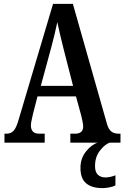

<svg xmlns="http://www.w3.org/2000/svg" viewBox="-20 -734 640 988"><path d="M3 0V-46H14Q35 -46 49.5 -60.5Q64 -75 77 -122L253 -714H355L530 -98Q538 -69 552.5 -57.5Q567 -46 592 -46H600V0H342V-46H366Q408 -46 408 -83Q408 -94 404.5 -110Q401 -126 398 -139L371 -238H173L150 -149Q148 -137 143.5 -119.5Q139 -102 139 -88Q139 -69 149 -57.5Q159 -46 182 -46H210V0ZM190 -292H356L307 -483Q297 -523 289 -557Q281 -591 275 -620Q269 -591 261 -558Q253 -525 244 -491ZM507 234Q453 234 423.5 209.5Q394 185 394 130Q394 81 422.5 45.5Q451 10 483 0H544Q518 10 493.5 42Q469 74 469 121Q469 151 483.5 165Q498 179 522 179Q547 179 574 168V220Q561 227 541 230.5Q521 234 507 234Z"/></svg>

Font: Noto Serif Devanagari ExtraCondensed SemiBold
Style: Regular
Weight: 600
Width: 2
Designer: Universal Thirst, Indian Type Foundry and the Monotype Design Team
Foundry: Monotype Imaging Inc.
Version: Version 2.004; ttfautohint (v1.8.4.7-5d5b)